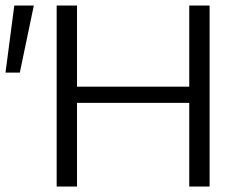

<svg xmlns="http://www.w3.org/2000/svg" viewBox="-30 -678 891 698"><path d="M22 -658H93L42 -414H-10ZM732 -658V0H658V-304H250V0H176V-658H250V-363H658V-658Z"/></svg>

Font: Ysabeau Infant
Style: Regular
Weight: 400
Designer: Christian Thalmann (Catharsis Fonts)
Version: Version 0.003